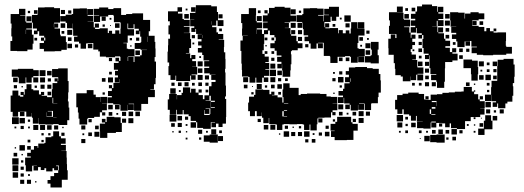

<svg xmlns="http://www.w3.org/2000/svg" viewBox="-20 -613 2316 848"><path d="M101 -387H55V-388H26V-432H34V-452H30V-488H31V-509H27V-551H64V-574H92V-546H69V-544H92V-518H96V-513H121V-547H146V-552H148V-580H177V-581H219V-577H245V-543V-513H219V-509H218V-493H219V-509H237V-491H221V-487H245V-460H248V-453H271V-427H251H275V-393H251V-387H222V-386H174V-397H155V-423H174V-433H161V-447H175V-455H153V-475H146V-462H130V-478H143V-487H125V-513H121V-487H96V-483H121V-460H128V-420H124V-394H101ZM508 -130H488V-150H508V-152H480V-157H455V-183H474V-189H457V-211H474V-223H461V-237H475V-224H481V-247H508V-249H487V-271H501V-280H488V-300H501V-305H483V-335H504V-342H490V-358H506V-344H512V-362H510V-364H488V-360H448V-363H421V-386H414V-394H392V-423H367V-421H360V-398H336V-421H329V-444V-429H307V-451H322V-455H303V-483H301V-509H300V-488H276V-512H297H270V-518H246V-542H270V-548H297V-551H303V-575H332V-576H364V-549H365V-573H391V-547H367V-543H391V-517H367V-516H394V-544H418V-546H394V-574H418V-580H458V-573H481V-547H458V-540H422V-516H394V-492H399V-509H417V-491H400V-485H420V-488H456V-467H461V-477H475V-464H489V-479H507V-464H512V-486H513V-513H511V-515H483V-543H481V-577H515V-547H537V-551H564V-554H612V-525H643V-475H637V-455H663V-428H666V-399H667V-361H663V-341H669V-311V-269H667V-241H660V-218H644V-216H664V-184H634V-154H604V-124H572V-155H548V-153H571V-127H545V-150H544V-124H512V-150H508ZM267 -551H249V-569H267ZM146 -552H130V-568H146ZM295 -553H281V-567H295ZM113 -555H103V-565H113ZM119 -519H97V-541H119ZM447 -521H429V-539H447ZM472 -526H464V-534H472ZM268 -490H248V-510H268ZM508 -490H488V-510H508ZM540 -398H525H546V-396H574V-364H599V-369H606V-392H629V-393H601V-397H575V-423H601V-427H604V-451H599V-475H596V-462H580V-478H593V-486H574V-506H570V-488H546V-509H543V-486H544V-484H572V-456H544V-454V-424H525V-422H540ZM443 -495H433V-505H443ZM470 -498H466V-502H470ZM95 -463V-482H94V-463ZM299 -459H277V-481H299ZM264 -464H252V-476H264ZM633 -428V-451H632V-428ZM296 -432H280V-448H296ZM595 -433H581V-447H595ZM180 -434V-447H175V-434ZM144 -434H132V-446H144ZM563 -435H553V-445H563ZM298 -400H278V-420H298ZM388 -400H368V-420H388ZM325 -403H311V-417H325ZM561 -407H555V-413H561ZM598 -370H578V-390H598ZM546 -362H544V-344H546V-362H570V-339H574V-364H546ZM475 -343H461V-357H475ZM60 -98H36V-119H27V-149V-191H35V-213H61V-191H69V-186H83V-193H71V-207H85V-195H89V-219H97V-241H119V-219H127V-214H152V-196H161V-207H175V-193H164V-190H188V-184H209V-219H212V-246H233V-253H221V-267H235V-255H237V-272H210V-308H237V-311H279V-281V-255H283V-205H281V-177H280V-165H283V-138H286V-82H277V-61H239V-65H215V-63H181V-64H152V-92H151V-67H125V-93H150H121V-114H120V-98H96V-120H88V-100H68V-119H60ZM93 -245H63V-271H59V-274H32V-306H59V-309H97H127V-303H151V-277H127V-271H120V-248H96V-271H93ZM181 -277H155V-303H181ZM208 -280H188V-300H208ZM474 -284H462V-296H474ZM479 -249H457V-271H479ZM149 -249H127V-271H149ZM179 -249H157V-271H179ZM58 -250H38V-270H58ZM446 -252H430V-268H446ZM205 -253H191V-267H205ZM510 -250V-263H509V-250ZM207 -221H189V-239H207ZM177 -221H159V-239H177ZM55 -223H41V-237H55ZM143 -225H133V-235H143ZM81 -227H75V-233H81ZM365 -63H331V-89H327V-116H324V-139H317V-201H363V-215H393V-195H403V-184H422V-163H423V-185H453V-155H431V-154H452V-126H431V-117H445V-103H431V-117H421V-97H396V-92H369V-89H365ZM206 -192H190V-208H206ZM443 -195H433V-205H443ZM215 -157V-156H233V-157H215V-181H212V-157ZM478 -130H458V-150H478ZM209 -99H187V-117H186V-97H214V-123H191V-121H209ZM69 -120H88V-121H69ZM598 -100H578V-120H598ZM568 -100H548V-120H568ZM537 -101H519V-119H537ZM476 -102H460V-118H476ZM502 -106H494V-114H502ZM454 -4H422V-33H421V-67H444V-72H430V-88H446V-74H451V-97H485V-95H513V-70H518V-30H492V-26H454ZM215 -95H230V-96H215ZM63 -65H33V-95H63ZM90 -68H66V-92H90ZM569 -69H547V-91H569ZM537 -71H519V-89H537ZM385 -73H371V-87H385ZM113 -75H103V-85H113ZM179 -39H157V-61H179ZM149 -39H127V-61H149ZM208 -40H188V-60H208ZM357 -41H339V-59H357ZM237 -41H219V-59H237ZM416 -42H400V-58H416ZM85 -43H71V-57H85ZM52 -46H44V-54H52ZM112 -46H104V-54H112ZM261 -47H255V-53H261ZM122 144H94V117H91V83H116V48H100V32H116V48H138H130V32H146V40H149V21H176V18H181V-7H207V-11H215V-33H241V-11H249V-2H270V22H249V27H271V53H251V54H274V83H275V112H276V139H279V181H253V215H203V198H190V182H203V165H219V151H237V165V139H219V130H212V144H184V130H176V138H160V125H148V140H128V120H143V119H122ZM419 -9H397V-31H419ZM386 -12H370V-28H386ZM265 -13H251V-27H265ZM203 -15H193V-25H203ZM173 -15H163V-25H173ZM352 -16H344V-24H352ZM357 19H339V1H357ZM114 16H102V4H114ZM173 15H163V5H173ZM90 52H66V28H90ZM51 43H45V37H51ZM56 78H40V62H56ZM116 78H100V62H116ZM81 73H75V67H81ZM62 114H34V86H62ZM83 105H73V95H83ZM61 143H35V117H61ZM237 121V139H240V118H228V121ZM85 137H71V123H85ZM60 172H36V148H60ZM85 167H71V153H85ZM112 164H104V156H112ZM117 199H99V181H117ZM87 199H69V181H87ZM141 193H135V187H141Z M758 -107H730V-128H721V-174H727V-198H761V-174H762V-193H782V-203H788V-227H820V-204H824V-221H844V-204H857V-218H871V-204H857V-193H876V-175H883V-192H903V-232H914V-251H932V-260H913V-282H932V-283H906V-311V-289H882V-313H904V-319H882V-343H904V-346H879V-370H873V-381H854V-401H870V-412H855V-430H870V-440H853V-462H871V-463H846V-485H843V-472H825V-490H838V-497H820V-525H838V-526H819V-556H843V-561H824V-581H844V-562H845V-590H875H913V-585H938V-560H943V-524H967V-498H941V-522H916H935V-500H917V-493H936V-470H943V-463H966V-439H946V-437H970V-405H969V-382H975V-353H976V-309H974V-293H976V-263V-235H978V-187H974V-176H979V-126V-96H978V-67H963V-52H945V-67H934V-51H914V-71H930V-73H911V-44H877V-48H851V-73H846V-79H822V-100H813V-108H791V-127H787V-108H761V-128H758ZM755 -260H733V-281H724V-321H727V-337H720V-385H722V-413H723V-442H731V-461H724V-501H730V-519H722V-563H764V-581H784V-561H766V-553H786V-529H766H792V-525H818V-497H792V-494H817V-468H792V-467H820V-441H824V-401H816V-379H801V-377H820V-356H825V-370H843V-352H829V-343H846V-319H829V-318H851V-284H826V-281H844V-261H824V-279H820V-255H790H758V-279H755ZM808 -567H800V-575H808ZM814 -531H794V-551H814ZM963 -532H945V-550H963ZM913 -504V-519H912V-504ZM960 -475H948V-487H960ZM876 -445V-458H875V-445ZM841 -444H827V-458H841ZM838 -417H830V-425H838ZM868 -357H860V-365H868ZM875 -320H853V-342H875ZM874 -291H854V-311H874ZM875 -260H853V-282H875ZM903 -262H885V-280H903ZM813 -232H795V-250H813ZM872 -233H856V-249H872ZM782 -233H766V-249H782ZM901 -234H887V-248H901ZM751 -234H737V-248H751ZM840 -235H828V-247H840ZM756 -199H732V-223H756ZM900 -205H888V-217H900ZM778 -207H770V-215H778ZM905 -170H888V-168H911V-190H905ZM912 -163H929V-168H911V-136H929V-139H912ZM905 -110H883V-127H881V-109H882V-105H906V-109H909V-134H888V-132H905ZM759 -76H729V-106H759ZM784 -81H764V-101H784ZM811 -84H797V-98H811ZM846 -49H822V-73H846ZM783 -52H765V-70H783ZM752 -53H736V-69H752ZM808 -57H800V-65H808ZM935 -20H913V-42H935ZM873 -22H855V-40H873ZM960 -25H948V-37H960ZM779 -26H769V-36H779ZM898 -27H890V-35H898ZM807 -28H801V-34H807ZM747 -28H741V-34H747ZM942 17H906V13H880V-15H906V-19H942ZM965 10H943V-12H965ZM869 4H859V-6H869ZM808 3H800V-5H808Z M1108 -248H1082V-273H1077V-275H1049V-304H1048V-332H1046V-370V-388H1042V-434H1052V-454H1074V-455H1049V-487H1050V-511H1045V-551H1079V-577H1111V-545H1110V-520H1114V-514H1138V-488H1114V-483H1137V-463H1146V-480H1162V-488H1142V-514H1162V-517H1141V-545H1162V-554H1148V-568H1162V-554H1168V-578H1193V-583H1237V-579H1263V-544H1288V-518H1262V-514H1237V-512H1256V-490H1238V-489H1263V-462H1266V-480H1284V-462H1266V-455H1289V-431H1295V-422H1316V-400H1295V-391H1269V-387H1265V-373H1267V-329H1264V-302H1262V-274H1228V-302H1226V-329H1225V-311H1205V-331H1223V-340H1204V-362H1223V-368H1202V-389H1193V-400H1174V-422H1193V-433H1198V-448H1192V-458H1172V-478H1164V-462H1147V-419H1145V-391H1139V-375H1149V-387H1161V-375H1149V-363H1167V-339H1152V-335H1169V-307H1152V-304H1168V-278H1146V-271H1165V-251H1145V-270H1138V-248H1112V-270H1108ZM1378 -398H1352V-421H1345V-447V-431H1325V-451H1341V-457H1321V-484H1318V-511H1316V-490H1294V-512H1315V-516H1290V-546H1315V-551H1320V-576H1349V-577H1381V-575H1409V-547H1385V-544H1408V-519H1410V-546H1433V-548H1412V-574H1433V-583H1477V-539H1465V-521H1445V-539H1440V-516H1413V-493H1416V-510H1434V-492H1417V-488H1437V-489H1473V-466H1476V-480H1494V-466H1507V-479H1523V-465H1529V-487H1561V-486H1590V-456H1563V-423H1559V-400H1564V-397H1591V-365H1564V-364H1588V-338H1562V-362H1560V-336H1530V-362H1526V-365H1504V-362H1471V-335H1439V-363H1437V-366H1410V-396V-424H1385V-422H1406V-400H1384V-421H1378ZM1286 -550H1264V-572H1286ZM1131 -555H1119V-567H1131ZM1310 -556H1300V-566H1310ZM1529 -517H1501V-545H1529ZM1136 -520H1114V-542H1136ZM1489 -527H1481V-535H1489ZM1559 -487H1531V-515H1559ZM1589 -487H1561V-515H1589ZM1286 -490H1264V-512H1286ZM1524 -492H1506V-510H1524ZM1461 -495H1449V-507H1461ZM1113 -463V-482H1112V-463ZM1314 -462H1296V-480H1314ZM1612 -464H1598V-478H1612ZM1314 -432H1296V-450H1314ZM1583 -433H1567V-449H1583ZM1161 -435H1149V-447H1161ZM1191 -435H1179V-447H1191ZM1609 -437H1601V-445H1609ZM1652 -394H1618V-428H1652ZM1616 -400H1594V-422H1616ZM1342 -404H1328V-418H1342ZM1579 -407H1571V-415H1579ZM1158 -408H1152V-414H1158ZM1653 -333H1617V-337H1591V-365H1617V-369H1622V-394H1648V-369H1653ZM1615 -371H1595V-391H1615ZM1191 -375H1179V-387H1191ZM1493 -343H1477V-359H1493ZM1523 -343H1507V-359H1523ZM1192 -344H1178V-358H1192ZM1196 -310H1174V-332H1196ZM1498 -158H1472V-184H1495V-191H1475V-211H1495V-221H1501V-245H1524V-250H1504V-272H1521V-283H1507V-299H1521V-315H1549V-317H1601V-312H1626V-309H1653V-286H1660V-258H1662V-204H1652V-184H1649V-157H1621V-172V-155H1589V-156H1566V-154H1588V-128H1562V-150H1561V-125H1529V-150H1525V-131H1505V-151H1524V-156H1500V-181H1498ZM1199 -277H1171V-305H1199ZM1225 -281H1205V-301H1225ZM1492 -284H1478V-298H1492ZM1459 -287H1451V-295H1459ZM1497 -249H1473V-273H1497ZM1076 -250H1054V-272H1076ZM1196 -250H1174V-272H1196ZM1462 -254H1448V-268H1462ZM1222 -254H1208V-268H1222ZM1251 -255H1239V-267H1251ZM1528 -252V-267H1526V-252ZM1106 -100H1084V-122H1106H1076V-160H1080V-186H1102V-194H1108V-218H1142V-216H1170V-197H1178V-208H1192V-194H1181V-192H1206V-183H1227V-160H1232V-184H1228V-218H1231V-245H1259V-225H1299V-193H1308V-198H1336V-200H1394V-198H1422V-187H1441V-185H1469V-157H1449V-156H1470V-126H1449V-118H1462V-104H1448V-117H1442V-94H1413V-93H1386V-90H1382V-64H1379V-37H1351V-63H1347V-39H1323V-63H1317V-65H1292V-64H1258V-65H1233V-63H1227V-39H1203V-63H1197V-65H1169V-92H1167V-69H1143V-93H1166H1137V-116H1136V-100H1114V-122H1106ZM1136 -220H1114V-242H1136ZM1225 -221H1205V-241H1225ZM1073 -223H1057V-239H1073ZM1193 -223H1177V-239H1193ZM1160 -226H1150V-236H1160ZM1490 -226H1480V-236H1490ZM1097 -229H1093V-233H1097ZM1221 -195H1209V-207H1221ZM1100 -196H1090V-206H1100ZM1458 -198H1452V-204H1458ZM1234 -156H1253V-158H1234ZM1619 -127H1591V-155H1619ZM1496 -130H1474V-152H1496ZM1234 -123H1248V-126H1234ZM1586 -100H1564V-122H1586ZM1233 -99V-97H1248V-99H1233V-122H1227V-99ZM1614 -102H1596V-120H1614ZM1553 -103H1537V-119H1553ZM1493 -103H1477V-119H1493ZM1519 -107H1511V-115H1519ZM1512 6H1458V-8H1442V-34H1458V-36H1440V-66H1461V-75H1469V-97H1499H1531V-73H1537V-66H1560V-36H1541V5H1512ZM1586 -70H1564V-92H1586ZM1404 -72H1386V-90H1404ZM1552 -74H1538V-88H1552ZM1132 -74H1118V-88H1132ZM1460 -76H1450V-86H1460ZM1196 -40H1174V-62H1196ZM1165 -41H1145V-61H1165ZM1252 -44H1238V-58H1252ZM1432 -44H1418V-58H1432ZM1310 -46H1300V-56H1310ZM1278 -48H1272V-54H1278ZM1347 -9H1323V-33H1347ZM1257 -9H1233V-33H1257ZM1435 -11H1415V-31H1435ZM1314 -12H1296V-30H1314ZM1284 -12H1266V-30H1284ZM1402 -14H1388V-28H1402ZM1369 -17H1361V-25H1369ZM1218 -18H1212V-24H1218ZM1373 17H1357V1H1373ZM1342 16H1328V2H1342Z M1942 -225H1910V-252H1907V-259H1884V-283H1907V-286H1881V-312H1877V-350V-368H1875V-352H1857V-370H1873V-376H1851V-401H1846V-441H1850V-458H1844V-443H1828V-459H1843V-466H1821V-489H1818V-469H1794V-493H1814V-499H1794V-523H1814V-530H1795V-552H1815V-562H1822V-585H1844V-593H1888V-586H1911V-561H1914V-583H1938V-559H1916V-553H1938V-529H1916V-524H1939V-498H1913V-521H1909V-498H1889V-497H1912V-471H1915V-492H1937V-470H1916V-466H1941V-442H1947V-433H1968V-409H1947V-402H1967V-383H1977V-400H1995V-382H1978V-376H2001V-346H1978V-339H1946V-311H1945V-282V-252H1942ZM1793 -254H1759V-275H1750V-281H1726V-309H1724V-334H1719V-364V-371H1696V-400H1695V-442H1706V-461H1726V-445H1731V-462H1727V-463H1698V-499H1702V-523H1698V-559H1733V-584H1759V-558H1734V-557H1762V-529H1764V-526H1791V-496H1765V-493H1788V-469H1794V-446H1797V-460H1815V-442H1801V-428H1813V-414H1801V-396H1794V-383H1798V-372H1817V-350H1801V-348H1823V-319H1824V-315H1850V-287H1824V-284H1849V-258H1823V-283H1802H1818V-259H1794V-275H1793ZM1814 -563H1798V-579H1814ZM1782 -565H1770V-577H1782ZM2032 -405H2000V-430H1995V-441H1976V-461H1995V-468H1973V-494H1995V-495H1970V-523H1968V-559H2004V-557H2032V-531H2034V-553H2058V-531V-559H2094V-554H2119V-528H2094V-523H2066V-501V-499H2094V-494H2119V-475H2128V-489H2144V-475H2160V-469H2177V-470H2215V-432H2214V-411H2216V-406H2241V-376H2216V-371H2176H2158V-369H2114V-371H2086V-378H2063V-404H2086V-407H2062V-432H2037V-431H2056V-411H2036V-430H2032ZM1966 -531H1946V-551H1966ZM1786 -531H1766V-551H1786ZM1967 -500H1945V-522H1967ZM2085 -502H2067V-520H2085ZM2114 -503H2098V-519H2114ZM1964 -473H1948V-489H1964ZM2172 -475H2160V-487H2172ZM1964 -443H1948V-459H1964ZM1843 -414H1829V-428H1843ZM1992 -415H1980V-427H1992ZM1844 -383H1828V-399H1844ZM2024 -383H2008V-399H2024ZM2053 -384H2039V-398H2053ZM1810 -387H1802V-395H1810ZM2024 -353H2008V-369H2024ZM1842 -355H1830V-367H1842ZM2150 -167H2122V-195H2149V-228H2151V-256H2176V-291V-321H2156V-341H2176V-321H2178V-349H2204V-353H2248V-328H2253V-274H2251V-246H2245V-232H2247V-190H2243V-164H2221V-156H2212V-135H2180V-156H2176V-141H2156V-161H2171V-166H2151V-194H2150ZM2090 -257H2062V-285H2060V-312H2027V-350H2065V-345H2090V-317H2092V-285H2090ZM2117 -320H2095V-342H2117ZM1846 -321H1826V-341H1846ZM1875 -322H1857V-340H1875ZM2142 -325H2130V-337H2142ZM1875 -292H1857V-310H1875ZM2173 -294H2159V-308H2173ZM2142 -295H2130V-307H2142ZM2110 -297H2102V-305H2110ZM2148 -259H2124V-283H2148ZM2116 -261H2096V-281H2116ZM1874 -263H1858V-279H1874ZM2174 -263H2158V-279H2174ZM1875 -232H1857V-250H1875ZM1905 -232H1887V-250H1905ZM2054 -233H2038V-249H2054ZM2142 -235H2130V-247H2142ZM1842 -235H1830V-247H1842ZM1812 -235H1800V-247H1812ZM2079 -238H2073V-244H2079ZM1757 -110H1735V-130H1725V-172H1734V-193H1758V-199H1783V-204H1829V-198H1853V-174H1859V-188H1873V-174H1859V-172H1882V-195H1910V-169V-197H1934V-203H1962V-205H1989V-208H2018V-209H2028V-229H2064V-209H2073V-214H2079V-208H2074V-197H2092V-174H2099V-188H2113V-174H2099V-166H2121V-136H2101V-135H2120V-107H2101V-96H2059V-78H2034V-43H1998V-19H1974V-43H1998V-47H1972V-68H1966V-51H1946V-68H1933V-54H1919V-68H1933V-70H1907V-50H1885V-72H1905V-76H1885V-72H1882V-45H1850V-47H1822V-75H1847V-76H1821V-101H1817V-80H1795V-102H1816H1787V-108H1763V-130H1757ZM2141 -206H2131V-216H2141ZM1907 -162V-144H1908V-167H1887V-162ZM2148 -139H2124V-163H2148ZM1887 -133H1903V-140H1887ZM2145 -112H2127V-130H2145ZM2205 -112H2187V-130H2205ZM1878 -110H1884V-130H1878ZM2171 -116H2161V-126H2171ZM1885 -106H1903V-109H1885ZM1760 -77H1732V-105H1760ZM2120 -17H2092V-45H2117V-80H2123V-104H2149V-80H2155V-42H2120ZM2176 -81H2156V-101H2176ZM1782 -85H1770V-97H1782ZM2080 -87H2072V-95H2080ZM2108 -89H2104V-93H2108ZM1757 -50H1735V-72H1757ZM1816 -51H1796V-71H1816ZM2114 -53H2098V-69H2114ZM1781 -56H1771V-66H1781ZM2050 -57H2042V-65H2050ZM2079 -58H2073V-64H2079ZM1936 -21H1916V-41H1936ZM1904 -23H1888V-39H1904ZM1964 -23H1948V-39H1964ZM2023 -24H2009V-38H2023ZM1842 -25H1830V-37H1842ZM1782 -25H1770V-37H1782ZM2080 -27H2072V-35H2080ZM1750 -27H1742V-35H1750ZM1870 -27H1862V-35H1870ZM1944 17H1908V15H1880V-17H1908V-19H1944ZM1878 11H1854V-13H1878ZM1994 7H1978V-9H1994ZM1961 4H1951V-6H1961ZM1838 1H1834V-3H1838Z"/></svg>

Font: Rubik Storm
Style: Regular
Weight: 400
Designer: Hubert and Fischer, NaN
Foundry: Hubert and Fischer, NaN
Version: Version 2.201